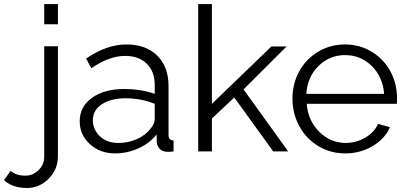

<svg xmlns="http://www.w3.org/2000/svg" viewBox="-137 -750 2017 951"><path d="M82 -629.9V-730H149.9V-629.9ZM-117.2 142.1 -84 96.2Q-57.6 120.1 -11.2 120.1Q24.9 120.1 53.5 93Q82 65.9 82 26.9V-521H149.9V22.9Q149.9 89.8 103.8 135.5Q57.6 181.2 -2.9 181.2Q-75.2 181.2 -117.2 142.1Z M257.8 -149.9Q257.8 -221.7 318.6 -265.4Q379.4 -309.1 477.5 -309.1Q561.5 -309.1 629.4 -285.2V-329.1Q629.4 -395.5 590.1 -434.3Q550.8 -473.1 482.4 -473.1Q403.8 -473.1 315.4 -412.1L289.6 -460Q391.1 -529.8 489.7 -529.8Q585.9 -529.8 641.8 -474.6Q697.8 -419.4 697.8 -323.2V-82Q697.8 -67.9 703.6 -61.5Q709.5 -55.2 722.7 -54.2V0Q698.2 2.9 691.4 2Q667.5 1.5 654.1 -12.9Q640.6 -27.3 639.6 -45.9L638.7 -84Q604 -40 548.3 -15.1Q492.7 9.8 433.6 9.8Q357.9 9.8 307.9 -36.4Q257.8 -82.5 257.8 -149.9ZM606.4 -109.9Q629.4 -135.7 629.4 -160.2V-235.8Q561.5 -263.2 485.8 -263.2Q412.1 -263.2 367.4 -233.6Q322.8 -204.1 322.8 -154.8Q322.8 -108.9 357.4 -75.4Q392.1 -42 449.7 -42Q498 -42 540.5 -60.8Q583 -79.6 606.4 -109.9Z M1216.3 0 1023.4 -267.1 912.6 -163.1V0H844.7V-730H912.6V-235.8L1207.5 -520H1282.7L1069.3 -307.1L1290.5 0Z M1572.3 9.8Q1498.5 9.8 1438.2 -27.3Q1377.9 -64.5 1344.7 -126.7Q1311.5 -189 1311.5 -262.2Q1311.5 -334.5 1344.7 -395.8Q1377.9 -457 1438 -493.4Q1498 -529.8 1571.3 -529.8Q1645.5 -529.8 1705.3 -492.9Q1765.1 -456.1 1797.4 -395.3Q1829.6 -334.5 1829.6 -263.2Q1829.6 -240.7 1828.6 -235.8H1382.3Q1388.7 -152.3 1444.3 -97.2Q1500 -42 1575.7 -42Q1627 -42 1671.9 -68.1Q1716.8 -94.2 1735.4 -136.2L1794.4 -120.1Q1770 -62.5 1708.7 -26.4Q1647.5 9.8 1572.3 9.8ZM1380.4 -285.2H1765.6Q1759.3 -369.1 1704.3 -423.1Q1649.4 -477.1 1572.3 -477.1Q1495.1 -477.1 1440.2 -422.9Q1385.3 -368.7 1380.4 -285.2Z"/></svg>

Font: Rawline
Style: Regular
Weight: 400
Designer: Matt McInerney, Pablo Impallari, Rodrigo Fuenzalida
Foundry: Matt McInerney, Pablo Impallari, Rodrigo Fuenzalida
Version: Version 4.020;PS 004.020;hotconv 1.0.88;makeotf.lib2.5.64775